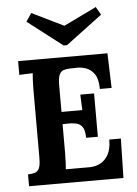

<svg xmlns="http://www.w3.org/2000/svg" viewBox="-52 -764 574 804"><g transform="rotate(-5 234.5 -361.5)"><path d="M293 -181.2Q293 -212.7 283.1 -226.8Q273.2 -240.9 256.5 -244.4Q239.8 -247.9 219.3 -247.2L199.9 -246.4V-123.2Q199.9 -103 198.9 -84.9Q198 -66.7 196.9 -57.2H297.4Q319.8 -57.2 340.7 -67.3Q361.6 -77.4 375.3 -101Q389.1 -124.7 389.1 -165.4H437.8L434.2 0H37.4V-49.5Q54.6 -50.2 66.6 -53.9Q78.5 -57.6 84.7 -71Q90.9 -84.3 90.9 -114.8V-402.6Q90.9 -422.8 91.9 -441.7Q92.8 -460.6 93.9 -470.1Q82.1 -469.7 63.8 -469.2Q45.5 -468.6 37.4 -467.9V-525.9H412.9L417.7 -379.9H368.2Q368.2 -421 353.9 -442.1Q339.6 -463.1 318.5 -470.5Q297.4 -477.8 277.2 -476.7L250.1 -476Q234.3 -475.6 223.1 -471.6Q212 -467.5 205.9 -453.8Q199.9 -440 199.9 -410.7V-298.1H287.5L284.6 -363.4H342.5V-181.2ZM232.9 -574.6 86.5 -687.2 109.6 -721.7 243.5 -656.4 381 -723.1 400.4 -689.4 247.2 -574.6Z"/></g></svg>

Font: Parastoo
Style: Regular
Weight: 400
Foundry: Saber Rastikerdar (saber.rastikerdar@gmail.com)
Version: Version 3.000